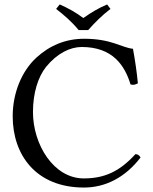

<svg xmlns="http://www.w3.org/2000/svg" viewBox="-20 -832 686 862"><path d="M357 10C454 10 543 -36 611 -125C606 -134 599 -140 588 -140C517 -62 449 -31 356 -31C221 -31 128 -183 128 -329C128 -415 151 -487 187 -532C237 -593 295 -621 347 -621C485 -621 540 -539 566 -453C578 -449 588 -452 599 -458C594 -510 587 -558 577 -613C526 -618 481 -658 358 -658C273 -658 202 -627 143 -573C77 -512 37 -414 37 -310C37 -136 142 10 357 10ZM333 -697H376C406 -731 438 -763 476 -792L461 -812C423 -796 391 -777 354 -751C321 -776 287 -795 248 -812L232 -792C268 -764 303 -734 333 -697Z"/></svg>

Font: Libertinus Serif
Style: Regular
Weight: 400
Designer: Philipp H. Poll, Khaled Hosny
Foundry: Caleb Maclennan
Version: Version 7.050;RELEASE